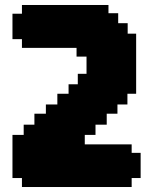

<svg xmlns="http://www.w3.org/2000/svg" viewBox="-20 -760 600 770"><path d="M118 -304H164V-341H210V-384H255V-422H292V-464H327V-533H287V-568H68V-603H30V-705H68V-740H415V-707H454V-667H492V-625H526V-384H491V-341H451V-304H408V-260H363V-219H320V-181H508V-147H544V-46H508V-10H68V-46H30V-219H75V-260H118Z"/></svg>

Font: DNF Bit Bit TTF
Style: Regular
Weight: 400
Designer: Kim So-Yeon
Foundry: NEOPLE Inc.
Version: Version 1.000;September 28, 2022;FontCreator 14.0.0.2872 64-